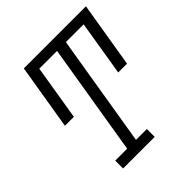

<svg xmlns="http://www.w3.org/2000/svg" viewBox="-200 -868 1001 1001"><g transform="rotate(-45 300.0 -367.5)"><path d="M133 0V-58H221L323 -677H192L142 -372H76L136 -735H594L534 -372H469L519 -677H388L286 -58H366V0Z"/></g></svg>

Font: Iosevka Curly Slab LtEx
Style: Italic
Weight: 300
Width: 7
Italic angle: -9°
Monospace: yes
Designer: Belleve Invis
Foundry: Belleve Invis
Version: Version 11.1.0; ttfautohint (v1.8.3)